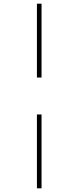

<svg xmlns="http://www.w3.org/2000/svg" viewBox="-20 -731 425 1040"><path d="M180 -311V-711H205V-311ZM180 289V-111H205V289Z"/></svg>

Font: EauTestText Extralight
Style: Italic
Weight: 250
Italic angle: -12°
Designer: Christian Thalmann (Catharsis Fonts)
Version: Version 0.001;PS 000.001;hotconv 1.0.88;makeotf.lib2.5.64775